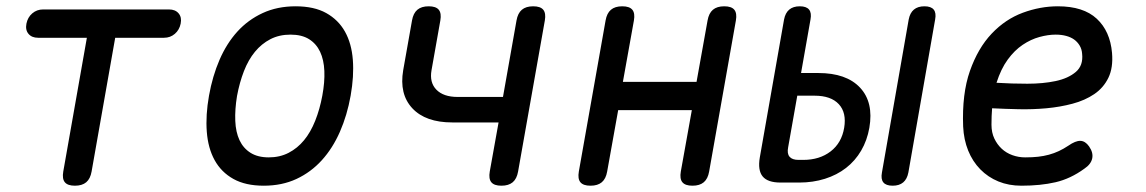

<svg xmlns="http://www.w3.org/2000/svg" viewBox="-20 -580 3640 610"><path d="M256 -460H101Q81 -460 70.5 -472.5Q60 -485 64 -505Q68 -525 82.5 -537.5Q97 -550 117 -550H517Q537 -550 547.5 -537.5Q558 -525 554 -505Q550 -485 535.5 -472.5Q521 -460 501 -460H346L271 -35Q267 -12 254 -1Q241 10 218 10Q195 10 186 -1Q177 -12 181 -35Z M818 10Q760 10 721.5 -11.5Q683 -33 662 -71Q641 -109 637 -161.5Q633 -214 644 -276Q655 -338 677.5 -390Q700 -442 734 -479.5Q768 -517 814.5 -538.5Q861 -560 919 -560Q978 -560 1016.5 -538.5Q1055 -517 1076 -479.5Q1097 -442 1101 -390Q1105 -338 1094 -276Q1083 -214 1060 -161.5Q1037 -109 1002.5 -71Q968 -33 922 -11.5Q876 10 818 10ZM834 -80Q869 -80 897 -94.5Q925 -109 946 -134.5Q967 -160 981.5 -196.5Q996 -233 1004 -276Q1012 -319 1010.5 -354.5Q1009 -390 997 -415.5Q985 -441 962 -455.5Q939 -470 903 -470Q867 -470 839 -455.5Q811 -441 790 -415.5Q769 -390 755 -354Q741 -318 733 -275Q726 -232 727.5 -196Q729 -160 741 -134.5Q753 -109 776 -94.5Q799 -80 834 -80Z M1573 10Q1550 10 1541 -1Q1532 -12 1536 -35L1564 -191H1417Q1332 -191 1290 -236Q1248 -281 1261 -357L1289 -515Q1293 -538 1306 -549Q1319 -560 1342 -560Q1365 -560 1374 -549Q1383 -538 1379 -515L1351 -357Q1344 -318 1366.5 -295Q1389 -272 1434 -272H1578L1621 -515Q1625 -538 1638 -549Q1651 -560 1674 -560Q1697 -560 1706 -549Q1715 -538 1711 -515L1626 -35Q1622 -12 1609 -1Q1596 10 1573 10Z M1856 10Q1833 10 1824 -1Q1815 -12 1819 -35L1904 -515Q1908 -538 1921 -549Q1934 -560 1957 -560Q1980 -560 1989 -549Q1998 -538 1994 -515L1959 -320H2193L2228 -515Q2232 -538 2245 -549Q2258 -560 2281 -560Q2304 -560 2313 -549Q2322 -538 2318 -515L2233 -35Q2229 -12 2216 -1Q2203 10 2180 10Q2157 10 2148 -1Q2139 -12 2143 -35L2178 -230H1944L1909 -35Q1905 -12 1892 -1Q1879 10 1856 10Z M2525 -348H2580Q2669 -348 2712.5 -301.5Q2756 -255 2742 -174Q2735 -134 2716 -101.5Q2697 -69 2668 -46.5Q2639 -24 2601 -12Q2563 0 2519 0H2460Q2419 0 2403 -19.5Q2387 -39 2394 -80L2471 -518Q2475 -539 2487.5 -549.5Q2500 -560 2521 -560Q2542 -560 2550.5 -549.5Q2559 -539 2555 -518ZM2484 -112Q2480 -92 2488.5 -82Q2497 -72 2517 -72H2532Q2584 -72 2619 -99Q2654 -126 2662 -174Q2670 -222 2645 -249Q2620 -276 2568 -276H2513ZM2866 -32Q2862 -11 2849.5 -0.5Q2837 10 2816 10Q2795 10 2786.5 -0.5Q2778 -11 2782 -32L2867 -518Q2871 -539 2883.5 -549.5Q2896 -560 2917 -560Q2938 -560 2946.5 -549.5Q2955 -539 2951 -518Z M3440 -115Q3454 -95 3450 -76.5Q3446 -58 3425 -44Q3381 -12 3333.5 -1Q3286 10 3225 10Q3185 10 3152 -3.5Q3119 -17 3094.5 -42Q3070 -67 3056 -101.5Q3042 -136 3040 -178Q3036 -282 3061.5 -354.5Q3087 -427 3130.5 -473Q3174 -519 3229.5 -539.5Q3285 -560 3341 -560Q3422 -560 3464.5 -520.5Q3507 -481 3513 -412Q3517 -365 3501.5 -333Q3486 -301 3456.5 -281Q3427 -261 3387.5 -250.5Q3348 -240 3304.5 -236Q3261 -232 3216.5 -233Q3172 -234 3132 -236Q3131 -224 3130.5 -211Q3130 -198 3130 -184Q3130 -159 3139 -140Q3148 -121 3162.5 -107.5Q3177 -94 3196.5 -87Q3216 -80 3237 -80Q3260 -80 3278 -82Q3296 -84 3312.5 -88.5Q3329 -93 3344 -100Q3359 -107 3374 -117Q3397 -133 3412.5 -132.5Q3428 -132 3440 -115ZM3146 -317Q3194 -314 3244 -314Q3294 -314 3334 -322.5Q3374 -331 3398 -351.5Q3422 -372 3418 -409Q3417 -424 3410 -435.5Q3403 -447 3392.5 -454.5Q3382 -462 3367 -466Q3352 -470 3334 -470Q3310 -470 3282.5 -462.5Q3255 -455 3229 -437.5Q3203 -420 3181.5 -390.5Q3160 -361 3146 -317Z"/></svg>

Font: Maple Mono Normal NL
Style: Italic
Weight: 400
Italic angle: -10°
Monospace: yes
Designer: subframe7536
Version: Version 7.000